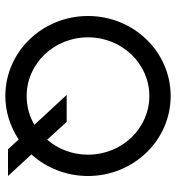

<svg xmlns="http://www.w3.org/2000/svg" viewBox="10 -660 660 720"><g transform="rotate(90 340.0 -300.0)"><path d="M120 -300C120 -427 218 -530 340 -530C462 -530 560 -427 560 -300C560 -241 539 -188 504 -147L437 -220H336L448 -99C416 -80 379 -70 340 -70C218 -70 120 -173 120 -300ZM40 -300C40 -129 174 10 340 10C400 10 456 -9 503 -40L540 0H640L559 -88C609 -143 640 -218 640 -300C640 -471 506 -610 340 -610C174 -610 40 -471 40 -300Z"/></g></svg>

Font: Gauge
Style: Regular
Weight: 400
Designer: Daniel Pimley
Foundry: Daniel Pimley
Version: Version 1.004;PS 001.001;hotconv 1.0.56